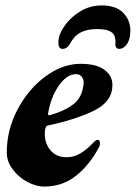

<svg xmlns="http://www.w3.org/2000/svg" viewBox="-20 -672 500 707"><path d="M5 -111Q5 -194 45 -269.5Q85 -345 148 -391Q211 -437 276 -437Q335 -437 364.5 -415Q394 -393 394 -359Q394 -298 327 -265Q260 -232 157 -210Q150 -209 148 -201Q146 -195 145.5 -190.5Q145 -186 145 -183Q144 -145 165.5 -119Q187 -93 226 -93Q251 -93 274 -106Q297 -119 322 -145Q333 -157 339 -157Q348 -157 348 -146Q348 -135 345 -131Q312 -67 261.5 -26Q211 15 142 15Q113 15 81 -2Q49 -19 27 -48Q5 -77 5 -111ZM288 -366Q289 -378 281.5 -388.5Q274 -399 260 -399Q226 -399 196.5 -356.5Q167 -314 157 -254V-252Q157 -246 164 -248Q220 -264 252 -289.5Q284 -315 288 -366ZM460 -559Q460 -541 456 -528Q451 -511 440.5 -501.5Q430 -492 420 -492Q403 -492 405 -513Q407 -541 391 -553Q375 -565 338 -565Q302 -565 278 -553Q254 -541 239 -513Q228 -492 210 -492Q195 -492 195 -514Q195 -523 196 -528Q199 -551 220.5 -580.5Q242 -610 277 -631Q312 -652 355 -652Q407 -652 433.5 -625Q460 -598 460 -559Z"/></svg>

Font: EB Garamond ExtraBold
Style: Italic
Weight: 800
Italic angle: -17.2°
Designer: Georg Duffner and Octavio Pardo
Foundry: Georg Duffner
Version: Version 1.000